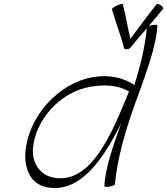

<svg xmlns="http://www.w3.org/2000/svg" viewBox="-20 -934 844 969"><path d="M637 -692C664 -725 692 -758 721 -791C712 -700 689 -602 658 -505C604 -541 534 -559 451 -545C275 -516 126 -347 109 -175C99 -84 135 -2 221 12C383 39 498 -123 592 -313C551 -200 510 -80 507 4C505 9 516 10 531 8C546 5 559 0 560 -4C572 -134 611 -267 657 -398C706 -534 770 -697 774 -804C776 -809 765 -810 750 -808C743 -807 736 -805 730 -802C755 -831 779 -859 802 -888C806 -892 802 -900 793 -907C784 -913 773 -916 770 -912C724 -855 682 -796 638 -738C624 -796 615 -855 600 -912C600 -916 588 -913 572 -907C557 -900 545 -892 545 -888C563 -822 589 -758 606 -692C607 -687 612 -684 618 -686C625 -684 632 -687 637 -692ZM253 -37C184 -49 142 -108 146 -181C156 -328 284 -471 436 -496C509 -509 579 -504 631 -472C545 -262 442 -5 253 -37Z"/></svg>

Font: Nupuram Thin Italic
Style: Regular
Weight: 100
Designer: Santhosh Thottingal (santhosh.thottingal@gmail.com)
Foundry: SMC
Version: Version 1.000